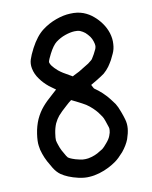

<svg xmlns="http://www.w3.org/2000/svg" viewBox="-83 -746 680 858"><g transform="rotate(-10 257.0 -317.0)"><path d="M258 -406 244 -414C224 -424.7 208.3 -434.7 197 -444C186.3 -453.3 178 -462 172 -470C168 -475.3 165.3 -481 164 -487C165.3 -494.3 170.3 -506.3 179 -523C191 -546.3 202.7 -562.3 214 -571C227.3 -581 241.7 -588.7 257 -594C272.3 -599.3 286.3 -602.3 299 -603C309 -603.7 317.7 -602.7 325 -600C333 -596.7 340.3 -592.3 347 -587C353.7 -581 360 -574 366 -566C370.7 -559.3 374.3 -551.7 377 -543C379.7 -535 381 -528 381 -522C380.3 -516.7 379.3 -512.3 378 -509L367 -487C363 -479.7 359 -473 355 -467C352.3 -463.7 349 -460.7 345 -458C340.3 -453.3 332 -447.7 320 -441C306.7 -433 296.3 -426.7 289 -422C281.7 -418 273.7 -414 265 -410C263 -408.7 260.7 -407.3 258 -406ZM232 -303 236 -301C242 -298.3 250.7 -294 262 -288C272.7 -282.7 283.7 -276.7 295 -270C305 -263.3 314.2 -256 322.5 -248C330.8 -240 337.3 -233 342 -227C348 -219 353 -212 357 -206C360.3 -201.3 363.7 -194 367 -184C371.7 -171.3 375 -161.3 377 -154C378.3 -150 378.7 -145.3 378 -140C378 -134 376 -126 372 -116C368.7 -106.7 362.3 -96.7 353 -86C343.7 -74.7 336.3 -67 331 -63C323.7 -58.3 315.3 -53.3 306 -48C297.3 -43.3 287.7 -39.5 277 -36.5C266.3 -33.5 257.3 -32 250 -32C242.7 -31.3 233.3 -32.3 222 -35C209.3 -37.7 199 -40.7 191 -44C183.7 -46.7 177.7 -49.7 173 -53C171.7 -54.3 169.7 -57 167 -61C161.7 -69.7 156.3 -79 151 -89C146.3 -98.3 142.7 -107.3 140 -116C137.3 -123.3 135.3 -130.3 134 -137C133.3 -143.7 134.2 -154.7 136.5 -170C138.8 -185.3 142.7 -199.3 148 -212C154 -224.7 160.7 -235.3 168 -244C177.3 -254.7 190.3 -267.3 207 -282C216.3 -290.7 224.7 -297.7 232 -303ZM174 -361 154 -343C134 -325.7 118.3 -310.3 107 -297C94.3 -282.3 83.3 -265 74 -245C65.3 -225 59.3 -203.7 56 -181C52.7 -158.3 52 -140.3 54 -127C55.3 -114.3 58.3 -101.7 63 -89C67 -77 72.3 -64.7 79 -52C85.7 -40 92 -29 98 -19C106.7 -5 116.7 6 128 14C136.7 20 147.3 25.7 160 31C172.7 36.3 187.7 41 205 45C223.7 49 240 50.3 254 49C268 48.3 283 45.7 299 41C315 36.3 330 30.3 344 23C356.7 16.3 367.7 9.7 377 3C388.3 -5 401.3 -17.3 416 -34C430.7 -52 441.3 -69.7 448 -87C454 -104.3 457.7 -120 459 -134C460.3 -148.7 459 -162.7 455 -176C452.3 -186 448.3 -198 443 -212C437 -228.7 431 -241.7 425 -251C420.3 -257.7 414.3 -265.7 407 -275C399 -285.7 389 -296.7 377 -308C366.3 -318 354.7 -327.3 342 -336L340 -339C337.3 -343.7 334.7 -348.7 332 -354C339.3 -358 349 -363.7 361 -371C376.3 -380.3 388 -388 396 -394C405.3 -402 413.7 -411 421 -421C427 -429.7 432.7 -438.7 438 -448C442.7 -457.3 447 -466.3 451 -475C457 -487.7 460.3 -501.7 461 -517C462.3 -533 460.3 -549.7 455 -567C449.7 -583.7 442 -599 432 -613C422 -627 411 -639 399 -649C386.3 -660.3 371.3 -669.3 354 -676C336 -682.7 316 -685.3 294 -684C274 -683.3 252.5 -678.8 229.5 -670.5C206.5 -662.2 185.3 -650.7 166 -636C144.7 -620 125 -595 107 -561C97 -541.7 90 -525.7 86 -513C82 -500.3 81.3 -487 84 -473C87.3 -455 95 -438 107 -422C116.3 -408.7 129 -395.3 145 -382C153.7 -375.3 163.3 -368.3 174 -361Z"/></g></svg>

Font: Ruji's Handwriting Font v.2.0
Style: Medium
Weight: 500
Version: Version 2.0